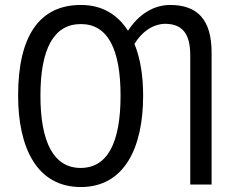

<svg xmlns="http://www.w3.org/2000/svg" viewBox="-20 -744 946 774"><path d="M557 -358C557 -437 546 -509 522 -567C553 -618 598 -647 645 -648C715 -648 747 -608 747 -521V0H833V-532C833 -666 775 -724 666 -724C601 -724 540 -688 496 -620C454 -685 393 -724 306 -724C137 -724 53 -596 53 -359C53 -151 127 10 306 10C481 10 557 -148 557 -358ZM143 -358C143 -546 196 -647 306 -647C414 -647 466 -547 466 -358C466 -168 413 -67 305 -67C197 -67 143 -170 143 -358Z"/></svg>

Font: Noto Sans Condensed
Style: Regular
Weight: 400
Width: 3
Designer: Monotype Design Team
Foundry: Monotype Imaging Inc.
Version: Version 2.013